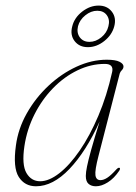

<svg xmlns="http://www.w3.org/2000/svg" viewBox="-20 -660 486 688"><path d="M333 -101.5Q319.5 -49.5 322 -32Q324.5 -14.5 340 -14.5Q351 -14.5 364 -22.8Q377 -31 397 -53Q404 -60.5 408.5 -58.5Q412 -56.5 407.5 -48.5Q389 -21 366.5 -6.8Q344 7.5 323.5 7.5Q307.5 7.5 297.5 -1Q287.5 -9.5 287.5 -29.5Q287.5 -42.5 291.8 -63.5Q296 -84.5 306.5 -122.5Q317 -160.5 337 -224.5Q288 -116.5 228.8 -54.5Q169.5 7.5 109 7.5Q68.5 7.5 47.2 -26Q26 -59.5 37 -138.5Q45 -199 76.2 -254.2Q107.5 -309.5 153.8 -352.8Q200 -396 254.2 -421Q308.5 -446 362.5 -446Q393.5 -446 408 -438.8Q422.5 -431.5 422.5 -422Q422.5 -414.5 416.8 -408.8Q411 -403 409 -396.5ZM67.5 -136.5Q57.5 -69.5 74.8 -40Q92 -10.5 124 -10.5Q155.5 -10.5 192.5 -39.2Q229.5 -68 265.8 -120.8Q302 -173.5 332.5 -245.2Q363 -317 382 -402.5Q388 -431 355.5 -431Q305.5 -431 257.8 -408Q210 -385 170.2 -344.2Q130.5 -303.5 103.5 -250Q76.5 -196.5 67.5 -136.5ZM295 -491Q264 -491 247.2 -513Q230.5 -535 239 -566Q246.5 -596.5 274.2 -618.2Q302 -640 333.5 -640Q364 -640 380.8 -618.2Q397.5 -596.5 389.5 -566Q381.5 -535 353.8 -513Q326 -491 295 -491ZM328.5 -621.5Q306 -621.5 285.8 -605.2Q265.5 -589 259.5 -566Q254 -542.5 266 -526.2Q278 -510 300.5 -510Q323 -510 343 -526.2Q363 -542.5 368.5 -566Q374.5 -589 363 -605.2Q351.5 -621.5 328.5 -621.5Z"/></svg>

Font: Fraunces 72pt S000 Thin
Style: Italic
Weight: 100
Italic angle: -16°
Version: Version 1.000; ttfautohint (v1.8.3)